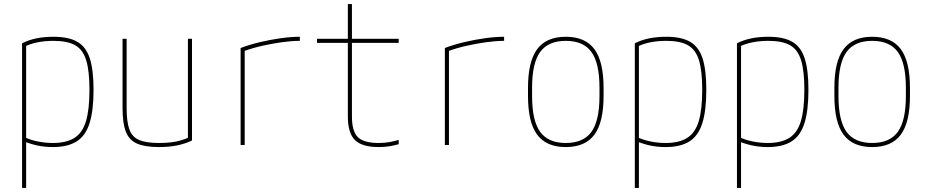

<svg xmlns="http://www.w3.org/2000/svg" viewBox="-20 -710 4540 940"><path d="M88 -498Q150 -530 242 -530Q316 -530 358.5 -505.5Q401 -481 419.5 -424.5Q438 -368 438 -270Q438 -169 418.5 -107Q399 -45 355 -17.5Q311 10 239 10Q195 10 157 1Q119 -8 90 -21L99 -39Q128 -25 164.5 -17.5Q201 -10 239 -10Q305 -10 344.5 -35Q384 -60 401 -117Q418 -174 418 -270Q418 -363 402 -415Q386 -467 348 -488.5Q310 -510 242 -510Q199 -510 162.5 -502.5Q126 -495 97 -480L108 -498V210H88Z M758 10Q690 10 651 -7Q612 -24 596 -65.5Q580 -107 580 -180V-520H600V-180Q600 -113 613.5 -76Q627 -39 661.5 -24.5Q696 -10 758 -10Q790 -10 816.5 -13Q843 -16 866.5 -23Q890 -30 911 -40L900 -26V-520H920V-22Q886 -6 846.5 2Q807 10 758 10Z M1158 -475Q1203 -492 1254 -504Q1305 -516 1355.5 -523Q1406 -530 1448 -530V-510Q1409 -510 1361.5 -503.5Q1314 -497 1265 -486Q1216 -475 1172 -459L1178 -470V0H1158Z M1834 10Q1752 10 1717.5 -24.5Q1683 -59 1683 -140V-500H1532V-520H1683V-690H1703V-520H1932V-500H1703V-140Q1703 -67 1732 -38.5Q1761 -10 1834 -10Q1861 -10 1885 -14Q1909 -18 1932 -25V-4Q1907 3 1883.5 6.5Q1860 10 1834 10Z M2158 -475Q2203 -492 2254 -504Q2305 -516 2355.5 -523Q2406 -530 2448 -530V-510Q2409 -510 2361.5 -503.5Q2314 -497 2265 -486Q2216 -475 2172 -459L2178 -470V0H2158Z M2750 10Q2655 10 2610 -50.5Q2565 -111 2565 -240V-280Q2565 -409 2610 -469.5Q2655 -530 2750 -530Q2845 -530 2890 -469.5Q2935 -409 2935 -280V-240Q2935 -111 2890 -50.5Q2845 10 2750 10ZM2750 -10Q2836 -10 2875.5 -64.5Q2915 -119 2915 -240V-280Q2915 -401 2875.5 -455.5Q2836 -510 2750 -510Q2664 -510 2624.5 -455.5Q2585 -401 2585 -280V-240Q2585 -119 2624.5 -64.5Q2664 -10 2750 -10Z M3088 -498Q3150 -530 3242 -530Q3316 -530 3358.5 -505.5Q3401 -481 3419.5 -424.5Q3438 -368 3438 -270Q3438 -169 3418.5 -107Q3399 -45 3355 -17.5Q3311 10 3239 10Q3195 10 3157 1Q3119 -8 3090 -21L3099 -39Q3128 -25 3164.5 -17.5Q3201 -10 3239 -10Q3305 -10 3344.5 -35Q3384 -60 3401 -117Q3418 -174 3418 -270Q3418 -363 3402 -415Q3386 -467 3348 -488.5Q3310 -510 3242 -510Q3199 -510 3162.5 -502.5Q3126 -495 3097 -480L3108 -498V210H3088Z M3588 -498Q3650 -530 3742 -530Q3816 -530 3858.5 -505.5Q3901 -481 3919.5 -424.5Q3938 -368 3938 -270Q3938 -169 3918.5 -107Q3899 -45 3855 -17.5Q3811 10 3739 10Q3695 10 3657 1Q3619 -8 3590 -21L3599 -39Q3628 -25 3664.5 -17.5Q3701 -10 3739 -10Q3805 -10 3844.5 -35Q3884 -60 3901 -117Q3918 -174 3918 -270Q3918 -363 3902 -415Q3886 -467 3848 -488.5Q3810 -510 3742 -510Q3699 -510 3662.5 -502.5Q3626 -495 3597 -480L3608 -498V210H3588Z M4250 10Q4155 10 4110 -50.5Q4065 -111 4065 -240V-280Q4065 -409 4110 -469.5Q4155 -530 4250 -530Q4345 -530 4390 -469.5Q4435 -409 4435 -280V-240Q4435 -111 4390 -50.5Q4345 10 4250 10ZM4250 -10Q4336 -10 4375.5 -64.5Q4415 -119 4415 -240V-280Q4415 -401 4375.5 -455.5Q4336 -510 4250 -510Q4164 -510 4124.5 -455.5Q4085 -401 4085 -280V-240Q4085 -119 4124.5 -64.5Q4164 -10 4250 -10Z"/></svg>

Font: M PLUS Code Latin Thin
Style: Regular
Weight: 250
Designer: Coji Morishita
Foundry: UNDERFOREST DESIGN
Version: Version 1.002; ttfautohint (v1.8.3)